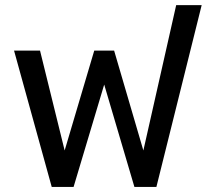

<svg xmlns="http://www.w3.org/2000/svg" viewBox="-20 -734 812 754"><path d="M183.1 0 35.2 -535.2H137.2L233.9 -143.1L350.1 -535.2H428.2L543 -143.1L671.9 -713.9H772L594.2 0H507.8L389.2 -401.9L269 0Z"/></svg>

Font: Prompt
Style: Regular
Weight: 400
Designer: Katatrad Team
Foundry: CadsonDemak
Version: Version 1.000;PS 001.000;hotconv 1.0.88;makeotf.lib2.5.64775